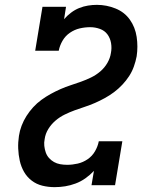

<svg xmlns="http://www.w3.org/2000/svg" viewBox="-20 -763 640 791"><path d="M205 8Q179 8 154.5 2Q130 -4 110.5 -19Q91 -34 79 -55Q67 -76 61.5 -100.5Q56 -125 55 -151Q54 -177 58 -203Q61 -224 69 -245Q77 -266 89 -285Q101 -304 116.5 -321Q132 -338 150.5 -351.5Q169 -365 189 -376Q209 -387 229.5 -396Q250 -405 271.5 -412Q293 -419 314 -426.5Q335 -434 355.5 -444Q376 -454 393.5 -469Q411 -484 422.5 -504Q434 -524 437 -545Q441 -565 437.5 -585.5Q434 -606 422.5 -621.5Q411 -637 391.5 -644Q372 -651 352 -651Q330 -651 308.5 -646Q287 -641 268 -628Q249 -615 237.5 -595Q226 -575 222 -554H125L155 -735H252L244 -684Q257 -699 273 -711Q289 -723 306.5 -730Q324 -737 342.5 -740Q361 -743 379 -743Q419 -743 456 -728Q493 -713 515 -682Q537 -651 543 -611Q549 -571 543 -531Q539 -510 531.5 -489Q524 -468 512 -449.5Q500 -431 484 -414Q468 -397 450 -383.5Q432 -370 412 -359Q392 -348 371.5 -339Q351 -330 329.5 -323Q308 -316 287.5 -308.5Q267 -301 246.5 -291Q226 -281 208.5 -266Q191 -251 179 -231.5Q167 -212 164 -190Q161 -176 162.5 -162Q164 -148 168.5 -135Q173 -122 182 -112Q191 -102 202.5 -95.5Q214 -89 228 -86.5Q242 -84 257 -84Q278 -84 300 -89Q322 -94 341 -107Q360 -120 371.5 -140Q383 -160 387 -181H484L454 0H357L367 -59Q351 -42 332 -28.5Q313 -15 291.5 -7Q270 1 248.5 4.5Q227 8 205 8Z"/></svg>

Font: Iosevka Slab SmBdExObl
Style: Regular
Weight: 600
Width: 7
Italic angle: -9°
Monospace: yes
Designer: Belleve Invis
Foundry: Belleve Invis
Version: Version 11.1.0; ttfautohint (v1.8.3)